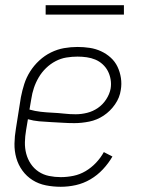

<svg xmlns="http://www.w3.org/2000/svg" viewBox="-20 -708 540 736"><path d="M213 8Q184 8 156 2.5Q128 -3 105 -17.5Q82 -32 66 -54Q50 -76 42.5 -102.5Q35 -129 35.5 -157.5Q36 -186 41 -215L60 -335Q65 -361 73 -386Q81 -411 95.5 -434Q110 -457 130.5 -476Q151 -495 175.5 -507Q200 -519 225.5 -523.5Q251 -528 277 -528Q301 -528 324 -524.5Q347 -521 367.5 -511.5Q388 -502 404.5 -487Q421 -472 430.5 -452Q440 -432 443.5 -409Q447 -386 443 -363Q439 -334 421 -308Q403 -282 377.5 -265Q352 -248 322.5 -242Q293 -236 265 -236Q242 -236 219.5 -237.5Q197 -239 174.5 -240Q152 -241 130 -243Q108 -245 87 -251L80 -209Q76 -186 75.5 -163Q75 -140 80.5 -119Q86 -98 98 -80Q110 -62 128 -50Q146 -38 168 -33.5Q190 -29 213 -29Q237 -29 261.5 -34Q286 -39 308 -52Q330 -65 348 -84Q366 -103 378 -125L411 -108Q396 -82 374.5 -59Q353 -36 326.5 -20.5Q300 -5 271 1.5Q242 8 213 8ZM270 -270Q292 -270 314 -275.5Q336 -281 355 -294Q374 -307 387 -327Q400 -347 404 -368Q407 -386 404 -403.5Q401 -421 393.5 -435.5Q386 -450 373.5 -461.5Q361 -473 345.5 -479.5Q330 -486 312.5 -488.5Q295 -491 277 -491Q256 -491 234.5 -487.5Q213 -484 193 -473.5Q173 -463 156.5 -447Q140 -431 128.5 -411.5Q117 -392 110 -371Q103 -350 100 -329L93 -288Q114 -282 136 -279.5Q158 -277 180.5 -276Q203 -275 225.5 -272.5Q248 -270 270 -270ZM455 -652H155V-688H455Z"/></svg>

Font: Iosevka SS04 Extralight
Style: Italic
Weight: 200
Italic angle: -9°
Monospace: yes
Designer: Belleve Invis
Foundry: Belleve Invis
Version: Version 19.0.0; ttfautohint (v1.8.4)